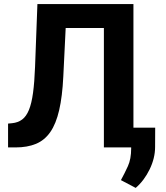

<svg xmlns="http://www.w3.org/2000/svg" viewBox="-20 -731 821 952"><path d="M535.6 -710.9V-592.3H185.1V-710.9ZM641.6 -710.9V0H495.1V-710.9ZM165.5 -710.9H311.5L293.9 -352.1Q289.1 -252.4 273.4 -184.8Q257.8 -117.2 229.5 -76.4Q201.2 -35.6 158.4 -17.8Q115.7 0 56.6 0H20V-118.2L39.6 -120.1Q69.3 -123 89.8 -138.4Q110.4 -153.8 123.5 -186Q136.7 -218.3 143.8 -270.8Q150.9 -323.2 153.8 -399.4ZM749.5 -98.1 749 -2Q749 53.2 721.9 108.9Q694.8 164.6 652.8 200.7L579.6 162.1Q597.7 128.9 614 93.3Q630.4 57.6 630.4 4.9V-98.1Z"/></svg>

Font: RobotoDEMO
Style: Regular
Weight: 400
Designer: Christian Robertson
Foundry: Google
Version: Version 2.136